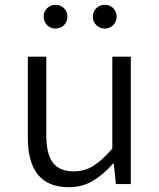

<svg xmlns="http://www.w3.org/2000/svg" viewBox="-20 -767 661 800"><path d="M96 -193V-531H173V-203Q173 -125 200.5 -89Q228 -53 287 -53Q331 -53 367.5 -75Q404 -97 448 -148V-531H525V0H463L454 -85H451Q408 -37 364.5 -12Q321 13 267 13Q96 13 96 -193ZM367 -698Q367 -719 381.5 -733Q396 -747 417 -747Q438 -747 452 -732.5Q466 -718 466 -698Q466 -677 452 -662.5Q438 -648 417 -648Q396 -648 381.5 -662Q367 -676 367 -698ZM162 -698Q162 -719 176.5 -733Q191 -747 211 -747Q232 -747 246.5 -733Q261 -719 261 -698Q261 -677 247 -662.5Q233 -648 211 -648Q190 -648 176 -662.5Q162 -677 162 -698Z"/></svg>

Font: Nebula Sans Book
Style: Regular
Weight: 400
Designer: Paul D. Hunt for Adobe (as Source Sans)
Foundry: Nebula Entertainment & Broadcasting LLC
Version: Version 1.010